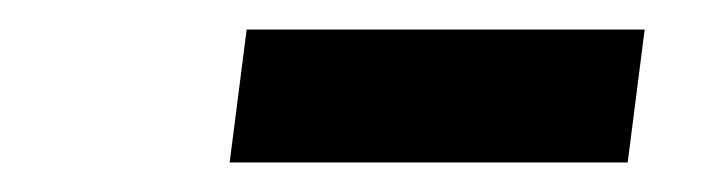

<svg xmlns="http://www.w3.org/2000/svg" viewBox="-20 -761 477 130"><path d="M147 -741H416.5L405 -651H135.5Z"/></svg>

Font: Merriweather 24pt
Style: Bold Italic
Weight: 700
Italic angle: -7.8°
Designer: Eben Sorkin
Foundry: Eben Sorkin
Version: Version 2.101